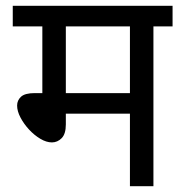

<svg xmlns="http://www.w3.org/2000/svg" viewBox="-20 -642 638 662"><path d="M509 -551V0H428V-250H207V-213Q207 -180 192.5 -165.5Q178 -151 159 -151Q140 -151 119 -163.5Q98 -176 80 -195.5Q62 -215 50.5 -237Q39 -259 39 -278Q39 -296 52.5 -308.5Q66 -321 100 -321H126V-551H24V-622H575V-551ZM428 -551H207V-321H428Z"/></svg>

Font: hingl115
Style: Book
Weight: 400
Designer: Jelle Bosma - Monotype Design Team
Foundry: Monotype Imaging Inc.
Version: Version 2.003